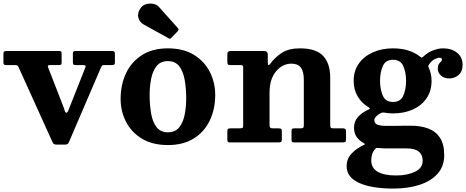

<svg xmlns="http://www.w3.org/2000/svg" viewBox="-22 -810 2652 1092"><path d="M377 -208 462.5 -424Q466.5 -433 463.8 -436.5Q461 -440 448.5 -440H405.5Q392.5 -440 392.5 -454.5V-506Q392.5 -520 405.5 -520H616Q631.5 -520 631.5 -505.5V-452.5Q631.5 -440 617.5 -440H571.5Q561 -440 558 -436.2Q555 -432.5 552 -425.5L369.5 -0.5Q365.5 7.5 360.8 10Q356 12.5 344.5 12.5H300Q283 12.5 278 1.5L82.5 -430.5Q79.5 -437 74.5 -438.5Q69.5 -440 59.5 -440H11.5Q-2.5 -440 -2.5 -452.5V-504.5Q-2.5 -514 1.8 -517Q6 -520 15 -520H316.5Q328.5 -520 328.5 -506V-454.5Q328.5 -444 324.5 -442Q320.5 -440 310 -440H264.5Q252.5 -440 250.8 -436Q249 -432 252.5 -424.5L336 -209.5Q342 -195.5 345.5 -182.2Q349 -169 355.5 -169Q362 -169 366.8 -181.8Q371.5 -194.5 377 -208Z M937.5 -592 794.5 -671Q771.5 -684 764.8 -710.5Q758 -737 778.5 -765Q790 -781 810 -786.5Q830 -792 850.2 -788Q870.5 -784 882 -770.5L989 -651Q998 -642 989.5 -633L952.5 -595Q948.5 -590.5 945.8 -589.5Q943 -588.5 937.5 -592ZM664 -247.5Q664 -327.5 694.5 -392.8Q725 -458 785 -496.5Q845 -535 933 -535Q1021 -535 1081 -498Q1141 -461 1171.5 -400.5Q1202 -340 1202 -270Q1202 -190 1171.5 -125.5Q1141 -61 1081 -23Q1021 15 933 15Q845 15 785 -21.5Q725 -58 694.5 -117.8Q664 -177.5 664 -247.5ZM829 -270Q829 -213 837.5 -164.5Q846 -116 868.5 -86.8Q891 -57.5 933 -57.5Q975 -57.5 997.5 -86Q1020 -114.5 1028.5 -158.8Q1037 -203 1037 -250Q1037 -307 1028.5 -355.2Q1020 -403.5 997.5 -433Q975 -462.5 933 -462.5Q891 -462.5 868.5 -434Q846 -405.5 837.5 -361.2Q829 -317 829 -270Z M1343.5 -440H1288.5Q1277 -440 1274 -443.8Q1271 -447.5 1271 -459V-501Q1271 -512.5 1276.2 -516.2Q1281.5 -520 1292 -520H1479Q1501 -520 1501 -499V-460.5Q1501 -441.5 1504.8 -439.8Q1508.5 -438 1516 -448.5Q1541.5 -483.5 1580.5 -509.2Q1619.5 -535 1684 -535Q1775.5 -535 1815.8 -492.2Q1856 -449.5 1856 -369V-102Q1856 -88 1859.2 -84Q1862.5 -80 1877 -80H1930.5Q1946 -80 1946 -63.5V-18.5Q1946 -5 1941.2 -2.5Q1936.5 0 1923.5 0H1651.5Q1640.5 0 1638.2 -4Q1636 -8 1636 -19.5V-61.5Q1636 -70.5 1638.2 -75.2Q1640.5 -80 1650 -80H1685.5Q1698 -80 1702 -83.2Q1706 -86.5 1706 -99.5V-355.5Q1706 -403.5 1689 -425.8Q1672 -448 1636 -448Q1585 -448 1548 -404.2Q1511 -360.5 1511 -283V-100Q1511 -88.5 1514.8 -84.2Q1518.5 -80 1530.5 -80H1562Q1573 -80 1577 -77Q1581 -74 1581 -62.5V-17Q1581 -5.5 1576.2 -2.8Q1571.5 0 1561.5 0H1286Q1275.5 0 1273.2 -3.8Q1271 -7.5 1271 -18.5V-61.5Q1271 -73.5 1274.8 -76.8Q1278.5 -80 1290 -80H1340Q1352.5 -80 1356.8 -82.5Q1361 -85 1361 -97.5V-424.5Q1361 -435 1357.5 -437.5Q1354 -440 1343.5 -440Z M1989.5 -350Q1989.5 -407.5 2019.2 -449Q2049 -490.5 2099.8 -512.8Q2150.5 -535 2213.5 -535Q2307.5 -535 2368 -487.5Q2375 -482 2377 -482.2Q2379 -482.5 2386 -488.5Q2411.5 -512.5 2441.8 -523.8Q2472 -535 2497.5 -535Q2547 -535 2578 -509.8Q2609 -484.5 2609 -441.5Q2609 -403 2586.2 -383.5Q2563.5 -364 2533.5 -364Q2503 -364 2485.5 -380.8Q2468 -397.5 2468 -418Q2468 -437 2474 -445.8Q2480 -454.5 2485.8 -459.5Q2491.5 -464.5 2491.5 -471Q2491.5 -481.5 2478.5 -481.5Q2466 -481.5 2449.5 -473Q2433 -464.5 2419.5 -445.5Q2415 -439.5 2414 -436.2Q2413 -433 2416 -426Q2432.5 -391 2432.5 -350Q2432.5 -292.5 2404 -251Q2375.5 -209.5 2326 -187.2Q2276.5 -165 2213.5 -165Q2200.5 -165 2188.2 -166.2Q2176 -167.5 2164 -169.5Q2151 -171.5 2140.5 -165Q2126.5 -157.5 2116.8 -147.2Q2107 -137 2107 -126.5Q2107 -107.5 2125 -100.8Q2143 -94 2176.5 -94Q2189 -94 2217.5 -94.2Q2246 -94.5 2274.8 -94.8Q2303.5 -95 2317.5 -95Q2370 -95 2412.5 -79.5Q2455 -64 2479.8 -27.5Q2504.5 9 2504.5 72Q2504.5 135 2467.5 177.2Q2430.5 219.5 2365 241Q2299.5 262.5 2214.5 262.5Q2092.5 262.5 2021 230.5Q1949.5 198.5 1949.5 135Q1949.5 93 1977.8 63.2Q2006 33.5 2044 16Q2054.5 11.5 2053.5 9.2Q2052.5 7 2043.5 2Q2020 -11.5 2005.8 -32.2Q1991.5 -53 1991.5 -84Q1991.5 -118.5 2012.8 -143.5Q2034 -168.5 2071 -185.5Q2083 -190.5 2082 -193Q2081 -195.5 2072 -201.5Q2033.5 -225 2011.5 -263Q1989.5 -301 1989.5 -350ZM2139.5 -350Q2139.5 -302 2155.2 -266Q2171 -230 2213.5 -230Q2256 -230 2271.8 -266Q2287.5 -302 2287.5 -350Q2287.5 -398 2271.8 -434Q2256 -470 2213.5 -470Q2171 -470 2155.2 -434Q2139.5 -398 2139.5 -350ZM2382 104Q2382 71 2360.2 52.5Q2338.5 34 2289.5 34H2185.5Q2172 34 2158.8 33.8Q2145.5 33.5 2133 32Q2126 31 2121.8 31.2Q2117.5 31.5 2113.5 35.5Q2098 52 2093.8 70Q2089.5 88 2089.5 102Q2089.5 145.5 2126 166.8Q2162.5 188 2230.5 188Q2293.5 188 2337.8 167.2Q2382 146.5 2382 104Z"/></svg>

Font: Besley*
Style: Bold
Weight: 700
Designer: Owen Earl
Foundry: indestructible type*
Version: Version 2.000; ttfautohint (v1.8.3)